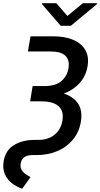

<svg xmlns="http://www.w3.org/2000/svg" viewBox="-20 -953 622 1192"><path d="M169.4 -727.5H310.5Q384.3 -727.5 435.5 -705.3Q486.8 -683.1 510.3 -641.4Q533.7 -599.6 523.4 -540.5Q513.7 -482.4 476.3 -439.5Q439 -396.5 379.6 -373.3Q320.3 -350.1 245.1 -350.1H171.4L182.6 -418.5H254.9Q325.7 -418.5 361.6 -450Q397.5 -481.4 404.8 -527.3Q414.1 -578.1 387 -605.7Q359.9 -633.3 295.4 -633.3H153.3ZM178.2 -389.2H249.5Q376 -389.2 436.8 -340.6Q497.6 -292 482.4 -199.2Q472.2 -134.3 433.6 -87.2Q395 -40 336.7 -15.1Q278.3 9.8 207.5 9.8H181.2Q147.5 9.8 129.9 23.7Q112.3 37.6 108.4 62Q104.5 84.5 113.8 100.6Q123 116.7 138.7 127.7Q154.3 138.7 169.4 146.5L117.7 218.8Q81.5 206.1 52.7 183.6Q23.9 161.1 9.8 127.4Q-4.4 93.8 2.4 49.3Q13.7 -19.5 66.2 -52Q118.7 -84.5 195.8 -84.5H219.7Q258.8 -84.5 289.8 -98.6Q320.8 -112.8 341.3 -139.9Q361.8 -167 367.7 -205.6Q377 -264.2 343.3 -293.9Q309.6 -323.7 237.8 -323.7H167ZM329.6 -933.1 398.4 -854 494.6 -933.1H582V-927.7L419.9 -793H356.9L240.2 -927.7L241.2 -933.1Z"/></svg>

Font: Inter 16pt Medium
Style: Italic
Weight: 500
Italic angle: -9.3988°
Version: Version 4.001;git-66647c0bb